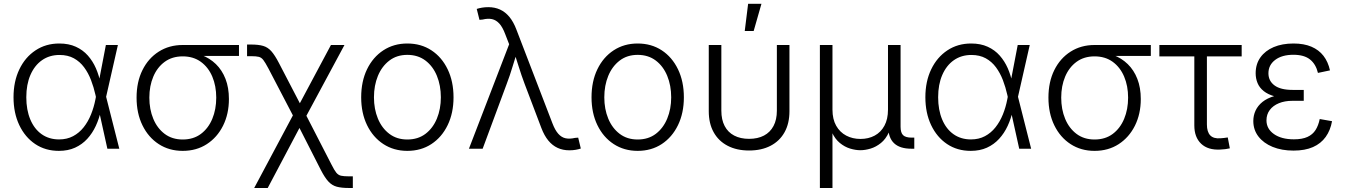

<svg xmlns="http://www.w3.org/2000/svg" viewBox="-20 -773 6995 998"><path d="M286.1 11.2Q215.8 11.2 162.8 -24.4Q109.9 -60.1 80.1 -123Q50.3 -186 50.3 -267.6Q50.3 -349.6 80.6 -412.6Q110.8 -475.6 164.6 -511.2Q218.3 -546.9 288.1 -546.9Q337.4 -546.9 374.3 -530Q411.1 -513.2 436.8 -484.1Q462.4 -455.1 478.5 -418.2Q494.6 -381.3 502.4 -340.8H524.9L531.2 -271.5L600.1 0H538.1L476.1 -280.3Q467.3 -319.8 453.1 -356.7Q439 -393.6 417.2 -423.1Q395.5 -452.6 364 -470Q332.5 -487.3 289.6 -487.3Q237.3 -487.3 198.5 -460.2Q159.7 -433.1 138.2 -383.5Q116.7 -334 116.7 -267.6Q116.7 -201.7 137.5 -152.1Q158.2 -102.5 196.5 -75.4Q234.9 -48.3 287.1 -48.3Q328.1 -48.3 359.9 -65.2Q391.6 -82 414.8 -111.3Q438 -140.6 453.1 -178.2Q468.3 -215.8 476.1 -256.8L530.3 -539.1H592.8L531.2 -268.1L525.4 -199.7H504.9Q495.6 -156.7 478 -118.7Q460.4 -80.6 433.6 -51.3Q406.7 -22 370.1 -5.4Q333.5 11.2 286.1 11.2Z M929.7 11.2Q859.4 11.2 805.2 -23.9Q751 -59.1 720.5 -121.6Q689.9 -184.1 689.9 -265.6Q689.9 -347.2 720.5 -408.7Q751 -470.2 805.2 -504.6Q859.4 -539.1 929.7 -539.1H1222.2V-482.4H997.6L929.7 -480Q875 -480 836.2 -451.7Q797.4 -423.3 776.9 -374.8Q756.3 -326.2 756.3 -265.6Q756.3 -204.6 776.9 -155.3Q797.4 -106 836.2 -76.9Q875 -47.9 929.7 -47.9Q985.4 -47.9 1024.2 -76.9Q1063 -106 1083.5 -155.3Q1104 -204.6 1104 -265.6Q1104 -326.2 1083.5 -374.8Q1063 -423.3 1023.9 -451.7Q984.9 -480 929.7 -480V-503.9Q981.9 -503.9 1025.9 -487.5Q1069.8 -471.2 1102.1 -439.9Q1134.3 -408.7 1152.1 -363Q1169.9 -317.4 1169.9 -258.3Q1169.9 -180.7 1139.4 -119.6Q1108.9 -58.6 1054.9 -23.7Q1001 11.2 929.7 11.2Z M1301.3 204.1 1521.5 -209H1553.2L1703.6 83.5Q1717.8 111.8 1728 124.5Q1738.3 137.2 1752.7 140.4Q1767.1 143.6 1793 143.6H1814V204.1H1793Q1754.9 204.1 1730.5 197.5Q1706.1 190.9 1687.5 171.1Q1668.9 151.4 1648.4 111.8L1536.6 -107.9L1371.6 204.1ZM1516.1 -147 1375 -417.5Q1358.9 -447.8 1348.9 -460.9Q1338.9 -474.1 1325.4 -477.5Q1312 -481 1285.2 -481H1264.2V-541.5H1285.2Q1323.7 -541.5 1347.9 -534.4Q1372.1 -527.3 1390.4 -506.8Q1408.7 -486.3 1429.7 -445.8L1538.6 -236.3L1700.2 -539.1H1770.5L1559.6 -147Z M2097.2 11.2Q2026.9 11.2 1972.7 -24.2Q1918.5 -59.6 1887.9 -122.6Q1857.4 -185.5 1857.4 -267.1Q1857.4 -350.1 1887.9 -413.1Q1918.5 -476.1 1972.7 -511.5Q2026.9 -546.9 2097.2 -546.9Q2168.5 -546.9 2222.4 -511.5Q2276.4 -476.1 2306.9 -412.8Q2337.4 -349.6 2337.4 -267.1Q2337.4 -185.5 2306.9 -122.6Q2276.4 -59.6 2222.4 -24.2Q2168.5 11.2 2097.2 11.2ZM2097.2 -47.9Q2152.8 -47.9 2191.7 -77.4Q2230.5 -106.9 2251 -156.7Q2271.5 -206.5 2271.5 -267.1Q2271.5 -328.6 2251 -378.7Q2230.5 -428.7 2191.4 -458.3Q2152.3 -487.8 2097.2 -487.8Q2042.5 -487.8 2003.7 -458Q1964.8 -428.2 1944.3 -378.4Q1923.8 -328.6 1923.8 -267.1Q1923.8 -206.1 1944.3 -156.5Q1964.8 -106.9 2003.7 -77.4Q2042.5 -47.9 2097.2 -47.9Z M2417.5 0 2626.5 -543 2606 -595.7Q2592.3 -632.3 2575.4 -650.6Q2558.6 -668.9 2537.4 -673.6Q2516.1 -678.2 2488.8 -671.4L2472.2 -669.9L2458 -726.6Q2469.7 -730.5 2485.4 -733.2Q2501 -735.8 2518.1 -735.8Q2551.8 -735.8 2579.1 -723.4Q2606.4 -710.9 2627.7 -685.3Q2648.9 -659.7 2664.1 -619.6L2851.6 -131.8Q2865.2 -96.2 2882.1 -77.4Q2898.9 -58.6 2920.2 -54.2Q2941.4 -49.8 2968.8 -56.2L2985.4 -57.6L2999 -1Q2988.3 2.9 2972.7 5.6Q2957 8.3 2939.5 8.3Q2905.8 8.3 2878.7 -4.2Q2851.6 -16.6 2830.3 -42.2Q2809.1 -67.9 2793.9 -107.9L2707 -336.9Q2689.9 -382.3 2676.5 -425.8Q2663.1 -469.2 2648.9 -512.7H2670.9Q2657.2 -470.2 2644 -426Q2630.9 -381.8 2613.8 -336.9L2488.8 0Z M3294.4 11.2Q3224.1 11.2 3169.9 -24.2Q3115.7 -59.6 3085.2 -122.6Q3054.7 -185.5 3054.7 -267.1Q3054.7 -350.1 3085.2 -413.1Q3115.7 -476.1 3169.9 -511.5Q3224.1 -546.9 3294.4 -546.9Q3365.7 -546.9 3419.7 -511.5Q3473.6 -476.1 3504.2 -412.8Q3534.7 -349.6 3534.7 -267.1Q3534.7 -185.5 3504.2 -122.6Q3473.6 -59.6 3419.7 -24.2Q3365.7 11.2 3294.4 11.2ZM3294.4 -47.9Q3350.1 -47.9 3388.9 -77.4Q3427.7 -106.9 3448.2 -156.7Q3468.8 -206.5 3468.8 -267.1Q3468.8 -328.6 3448.2 -378.7Q3427.7 -428.7 3388.7 -458.3Q3349.6 -487.8 3294.4 -487.8Q3239.7 -487.8 3200.9 -458Q3162.1 -428.2 3141.6 -378.4Q3121.1 -328.6 3121.1 -267.1Q3121.1 -206.1 3141.6 -156.5Q3162.1 -106.9 3200.9 -77.4Q3239.7 -47.9 3294.4 -47.9Z M3873.5 9.3Q3809.1 9.3 3762 -15.4Q3714.8 -40 3689.5 -85.7Q3664.1 -131.3 3664.1 -194.8V-539.1H3729.5V-197.8Q3729.5 -150.9 3746.6 -118.2Q3763.7 -85.4 3796.1 -68.4Q3828.6 -51.3 3873.5 -51.3Q3918.9 -51.3 3951.2 -68.4Q3983.4 -85.4 4000.7 -118.2Q4018.1 -150.9 4018.1 -197.8V-539.1H4083.5V-194.8Q4083.5 -131.3 4058.1 -85.7Q4032.7 -40 3985.6 -15.4Q3938.5 9.3 3873.5 9.3ZM3851.1 -611.8 3868.7 -753.4H3938L3897.5 -611.8Z M4241.7 204.1V-539.1H4307.1V-203.1Q4307.1 -153.3 4326.4 -119.4Q4345.7 -85.4 4378.7 -68.1Q4411.6 -50.8 4452.6 -50.8Q4494.1 -50.8 4526.4 -68.1Q4558.6 -85.4 4577.1 -119.4Q4595.7 -153.3 4595.7 -203.1V-539.1H4661.1V-114.3Q4661.1 -83 4674.3 -70.3Q4687.5 -57.6 4718.8 -57.6H4732.4V0H4717.3Q4657.2 0 4627.2 -28.6Q4597.2 -57.1 4597.2 -113.8V-174.3H4616.7Q4616.7 -121.1 4600.6 -85.7Q4584.5 -50.3 4559.1 -29.8Q4533.7 -9.3 4505.4 -0.7Q4477.1 7.8 4452.1 7.8Q4427.2 7.8 4398.9 -0.7Q4370.6 -9.3 4345.5 -29.8Q4320.3 -50.3 4304.2 -85.7Q4288.1 -121.1 4288.1 -174.3H4307.1V204.1Z M5025.9 11.2Q4955.6 11.2 4902.6 -24.4Q4849.6 -60.1 4819.8 -123Q4790 -186 4790 -267.6Q4790 -349.6 4820.3 -412.6Q4850.6 -475.6 4904.3 -511.2Q4958 -546.9 5027.8 -546.9Q5077.1 -546.9 5114 -530Q5150.9 -513.2 5176.5 -484.1Q5202.1 -455.1 5218.3 -418.2Q5234.4 -381.3 5242.2 -340.8H5264.6L5271 -271.5L5339.8 0H5277.8L5215.8 -280.3Q5207 -319.8 5192.9 -356.7Q5178.7 -393.6 5157 -423.1Q5135.3 -452.6 5103.8 -470Q5072.3 -487.3 5029.3 -487.3Q4977.1 -487.3 4938.2 -460.2Q4899.4 -433.1 4877.9 -383.5Q4856.4 -334 4856.4 -267.6Q4856.4 -201.7 4877.2 -152.1Q4897.9 -102.5 4936.3 -75.4Q4974.6 -48.3 5026.9 -48.3Q5067.9 -48.3 5099.6 -65.2Q5131.3 -82 5154.5 -111.3Q5177.7 -140.6 5192.9 -178.2Q5208 -215.8 5215.8 -256.8L5270 -539.1H5332.5L5271 -268.1L5265.1 -199.7H5244.6Q5235.4 -156.7 5217.8 -118.7Q5200.2 -80.6 5173.3 -51.3Q5146.5 -22 5109.9 -5.4Q5073.2 11.2 5025.9 11.2Z M5669.4 11.2Q5599.1 11.2 5544.9 -23.9Q5490.7 -59.1 5460.2 -121.6Q5429.7 -184.1 5429.7 -265.6Q5429.7 -347.2 5460.2 -408.7Q5490.7 -470.2 5544.9 -504.6Q5599.1 -539.1 5669.4 -539.1H5961.9V-482.4H5737.3L5669.4 -480Q5614.7 -480 5575.9 -451.7Q5537.1 -423.3 5516.6 -374.8Q5496.1 -326.2 5496.1 -265.6Q5496.1 -204.6 5516.6 -155.3Q5537.1 -106 5575.9 -76.9Q5614.7 -47.9 5669.4 -47.9Q5725.1 -47.9 5763.9 -76.9Q5802.7 -106 5823.2 -155.3Q5843.8 -204.6 5843.8 -265.6Q5843.8 -326.2 5823.2 -374.8Q5802.7 -423.3 5763.7 -451.7Q5724.6 -480 5669.4 -480V-503.9Q5721.7 -503.9 5765.6 -487.5Q5809.6 -471.2 5841.8 -439.9Q5874 -408.7 5891.8 -363Q5909.7 -317.4 5909.7 -258.3Q5909.7 -180.7 5879.2 -119.6Q5848.6 -58.6 5794.7 -23.7Q5740.7 11.2 5669.4 11.2Z M6322.8 4.4Q6258.8 7.8 6223.4 -25.9Q6188 -59.6 6188 -121.1V-480H6006.3V-539.1H6434.1V-480H6253.4V-126Q6253.4 -87.4 6270.8 -69.3Q6288.1 -51.3 6324.2 -54.2Q6332 -54.7 6342.5 -55.9Q6353 -57.1 6361.8 -58.6L6372.6 -2Q6362.3 0.5 6349.4 2.2Q6336.4 3.9 6322.8 4.4Z M6703.6 9.8Q6642.1 9.8 6595 -9.5Q6547.9 -28.8 6521.2 -63.5Q6494.6 -98.1 6494.6 -144Q6494.6 -172.9 6506.3 -198.2Q6518.1 -223.6 6542.2 -243.2Q6566.4 -262.7 6604.7 -273.9Q6643.1 -285.2 6696.8 -285.2H6756.8V-249H6697.8Q6658.2 -249 6627.7 -236.6Q6597.2 -224.1 6580.1 -201.2Q6563 -178.2 6563 -147.5Q6563 -103.5 6601.8 -76.2Q6640.6 -48.8 6705.6 -48.8Q6749 -48.8 6776.1 -61.3Q6803.2 -73.7 6818.1 -97.2Q6833 -120.6 6839.8 -154.3L6903.8 -143.1Q6895.5 -95.7 6870.8 -61.3Q6846.2 -26.9 6804.7 -8.5Q6763.2 9.8 6703.6 9.8ZM6697.8 -261.7Q6644 -261.7 6607.4 -271.7Q6570.8 -281.7 6548.6 -299.6Q6526.4 -317.4 6516.6 -341.3Q6506.8 -365.2 6506.8 -392.1Q6506.8 -439.9 6531.5 -474.6Q6556.2 -509.3 6600.3 -528.1Q6644.5 -546.9 6703.6 -546.9Q6757.8 -546.9 6796.6 -530.3Q6835.4 -513.7 6859.4 -482.7Q6883.3 -451.7 6893.1 -407.2L6830.6 -394Q6819.8 -439.5 6789.3 -463.9Q6758.8 -488.3 6703.1 -488.3Q6643.6 -488.3 6608.4 -461.7Q6573.2 -435.1 6573.2 -392.1Q6573.2 -352.5 6604.7 -329.1Q6636.2 -305.7 6698.7 -305.7H6756.8V-261.7Z"/></svg>

Font: Inter 18pt Light
Style: Regular
Weight: 300
Designer: Rasmus Andersson
Foundry: rsms
Version: Version 4.001;git-66647c0bb